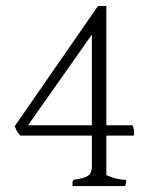

<svg xmlns="http://www.w3.org/2000/svg" viewBox="-20 -680 504 650"><path d="M291 -256V-563L75 -256ZM340 -221V-87Q374 -72 407 -71Q407 -59 404 -50H226Q224 -62 228 -71Q265 -76 278 -85Q291 -94 291 -116V-221H49Q36 -234 30 -253L312 -660H340V-256H429Q434 -242 434 -233.5Q434 -225 433 -221Z"/></svg>

Font: Halant Light
Style: Regular
Weight: 300
Designer: Hitesh Malaviya (Devanagari), Satya Rajpurohit (Latin)
Foundry: Indian Type Foundry
Version: Version 1.101;PS 1.0;hotconv 1.0.78;makeotf.lib2.5.61930; tt